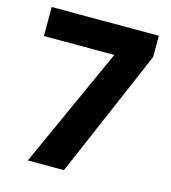

<svg xmlns="http://www.w3.org/2000/svg" viewBox="-107 -801 791 888"><g transform="rotate(15 288.5 -357.0)"><path d="M108 0 368 -575H31V-714H544V-612L281 0Z"/></g></svg>

Font: Noto Sans UI Extra
Style: Regular
Weight: 800
Designer: Monotype Design Team
Foundry: Monotype Imaging Inc.
Version: Version 1.901